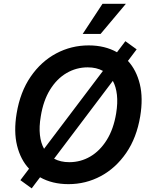

<svg xmlns="http://www.w3.org/2000/svg" viewBox="-20 -981 816 1034"><path d="M150.6 33.4 89.8 -10.7 136.4 -72.4Q90.6 -121.4 71.9 -196.9Q53.3 -272.4 69.6 -370.4Q88.8 -486.2 145.1 -568Q201.3 -649.9 282.5 -693.2Q363.6 -736.5 457.7 -736.5Q544.7 -736.5 610.1 -699.6L655.2 -759.2L715.9 -715.2L669 -653.1Q714.5 -603.7 733 -528.2Q751.4 -452.8 735.1 -354.4Q715.9 -239 659.6 -157.3Q603.3 -75.6 522.7 -32.5Q442.1 10.7 348.7 10.7Q261.4 10.7 195.7 -26.3ZM217.3 -179.7 534.4 -599.1Q499.6 -618.3 452.4 -618.3Q391 -618.3 338.4 -587.5Q285.9 -556.8 249.5 -497.9Q213.1 -438.9 199.6 -354.4Q190 -297.9 195 -254.1Q199.9 -210.2 217.3 -179.7ZM605.5 -370.4Q614.7 -426.5 609.7 -470.3Q604.8 -514.2 587.7 -545.5L271.3 -126.4Q306.1 -107.6 353 -107.6Q414.4 -107.6 466.4 -138.1Q518.5 -168.7 555 -227.3Q591.6 -285.9 605.5 -370.4ZM425.4 -798.3 532 -960.6H658L521.7 -798.3Z"/></svg>

Font: Inter UI Semi Bold
Style: Italic
Weight: 600
Italic angle: -9.39999°
Designer: Rasmus Andersson
Foundry: rsms
Version: 3.2;8d6f07862